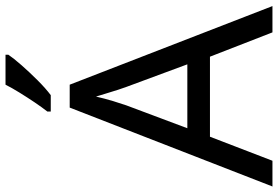

<svg xmlns="http://www.w3.org/2000/svg" viewBox="-172 -812 984 679"><g transform="rotate(-90 319.5 -472.0)"><path d="M545 0 459 -221H176L91 0H0L279 -717H360L638 0ZM352 -517Q349 -525 342 -546Q335 -567 328.5 -589.5Q322 -612 318 -624Q311 -593 302 -563.5Q293 -534 287 -517L206 -301H432ZM466 -934Q454 -916 429 -887.5Q404 -859 375.5 -830.5Q347 -802 323 -784H265V-796Q280 -815 297.5 -841Q315 -867 332 -894.5Q349 -922 360 -944H466Z"/></g></svg>

Font: Noto Sans NKo
Style: Regular
Weight: 400
Designer: Monotype Design Team
Foundry: Monotype Imaging Inc.
Version: Version 2.003; ttfautohint (v1.8.4.7-5d5b)